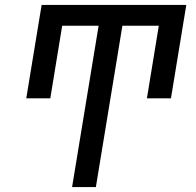

<svg xmlns="http://www.w3.org/2000/svg" viewBox="-20 -755 790 775"><path d="M271 0 378 -651H231L183 -358H86L148 -735H732L670 -358H573L621 -651H474L367 0Z"/></svg>

Font: Iosevka Custom Medium
Style: Italic
Weight: 500
Italic angle: -9°
Designer: Belleve Invis
Foundry: Belleve Invis
Version: Version 27.0.1